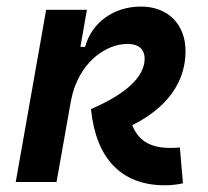

<svg xmlns="http://www.w3.org/2000/svg" viewBox="-20 -547 626 577"><path d="M475.1 9.8C497.6 9.8 513.2 7.3 529.8 3.9L520.5 -104C511.7 -103 505.9 -102.5 492.7 -102.5C434.1 -102.5 397 -121.6 377.4 -170.9C479 -221.2 537.6 -297.9 537.6 -393.1C537.6 -474.1 484.4 -527.3 403.8 -527.3C321.3 -527.3 255.4 -479 235.8 -406.2H221.7L241.2 -517.6H118.7L27.3 0H149.9L193.4 -245.1C215.3 -358.4 297.4 -415 362.8 -415C396.5 -415 414.6 -399.4 414.6 -370.6C414.6 -325.7 376 -272 253.4 -219.2C268.1 -71.3 344.2 9.8 475.1 9.8Z"/></svg>

Font: Cascadia Mono PL SemiBold
Style: Italic
Weight: 600
Italic angle: -10°
Monospace: yes
Designer: Aaron Bell
Foundry: Saja Typeworks
Version: Version 2404.023